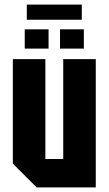

<svg xmlns="http://www.w3.org/2000/svg" viewBox="-20 -818 474 838"><path d="M398 -560V0H140L36 -104V-560H178V-124H256V-560ZM88 -606V-690H192V-606ZM242 -606V-690H346V-606ZM97 -732V-798H337V-732Z"/></svg>

Font: Tektur Condensed SemiBold
Style: Regular
Weight: 600
Width: 3
Designer: Adam Jagosz
Foundry: Adam Jagosz
Version: Version 1.005;gftools[0.9.30]